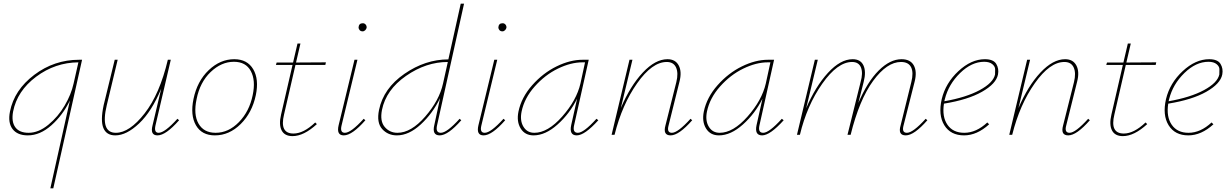

<svg xmlns="http://www.w3.org/2000/svg" viewBox="-20 -731 6664 1041"><path d="M409 -407H425L269 290H253L359 -186Q320 -106 258.5 -51.5Q197 3 131 3Q74 3 48 -31.5Q22 -66 34 -126Q57 -243 165.5 -325Q274 -407 409 -407ZM135 -11Q189 -11 242 -54.5Q295 -98 330.5 -158.5Q366 -219 379 -278L405 -393Q279 -392 176 -315Q73 -238 51 -126Q41 -71 63 -41Q85 -11 135 -11Z M942 -87 951 -79Q879 3 834 3Q793 3 807 -51L854 -250Q803 -127 734.5 -62Q666 3 605 3Q557 3 540.5 -37Q524 -77 542 -161L602 -407H618L559 -161Q523 -11 608 -11Q682 -11 764 -116Q846 -221 890 -407H906L823 -51Q814 -11 840 -11Q873 -11 942 -87Z M1145 3Q1074 3 1042.5 -51.5Q1011 -106 1029 -194Q1049 -291 1111.5 -350.5Q1174 -410 1250 -410Q1321 -410 1353 -355.5Q1385 -301 1367 -215Q1347 -120 1285 -58.5Q1223 3 1145 3ZM1149 -11Q1219 -11 1275.5 -69Q1332 -127 1350 -215Q1367 -295 1340 -345.5Q1313 -396 1248 -396Q1180 -396 1122 -340.5Q1064 -285 1046 -194Q1028 -110 1056.5 -60.5Q1085 -11 1149 -11Z M1582 -379 1520 -110Q1495 -7 1571 -7Q1626 -7 1689 -67L1698 -58Q1627 7 1566 7Q1523 7 1507 -24Q1491 -55 1504 -110L1566 -379H1476L1480 -392H1569L1593 -495H1609L1585 -392L1747 -393L1744 -379Z M1946 -561Q1936 -561 1930 -567.5Q1924 -574 1924 -583Q1926 -605 1947 -605Q1956 -605 1962 -598.5Q1968 -592 1968 -582Q1967 -574 1960.5 -567.5Q1954 -561 1946 -561ZM1844 3Q1803 3 1816 -52L1902 -407H1918L1832 -51Q1822 -11 1850 -11Q1883 -11 1952 -87L1961 -79Q1889 3 1844 3Z M2370 -11Q2403 -11 2472 -87L2481 -79Q2409 3 2364 3Q2321 3 2335 -54L2366 -199Q2326 -116 2261.5 -56.5Q2197 3 2132 3Q2083 3 2052 -31.5Q2021 -66 2035 -135Q2059 -252 2172.5 -330.5Q2286 -409 2411 -409L2478 -711H2496L2350 -53Q2340 -11 2370 -11ZM2135 -11Q2209 -11 2285.5 -99Q2362 -187 2382 -278L2408 -395Q2290 -395 2181.5 -319.5Q2073 -244 2051 -135Q2039 -74 2066 -42.5Q2093 -11 2135 -11Z M2704 -561Q2694 -561 2688 -567.5Q2682 -574 2682 -583Q2684 -605 2705 -605Q2714 -605 2720 -598.5Q2726 -592 2726 -582Q2725 -574 2718.5 -567.5Q2712 -561 2704 -561ZM2602 3Q2561 3 2574 -52L2660 -407H2676L2590 -51Q2580 -11 2608 -11Q2641 -11 2710 -87L2719 -79Q2647 3 2602 3Z M3214 -87 3224 -79Q3150 3 3107 3Q3065 3 3077 -53L3109 -196Q3069 -115 3003 -56Q2937 3 2873 3Q2826 3 2803 -34.5Q2780 -72 2791 -126Q2807 -203 2865.5 -269Q2924 -335 2997.5 -371Q3071 -407 3139 -407H3172L3093 -53Q3083 -11 3113 -11Q3145 -11 3214 -87ZM2877 -11Q2950 -11 3028 -99Q3106 -187 3127 -278L3152 -393H3138Q3075 -393 3005 -359Q2935 -325 2879 -262Q2823 -199 2808 -126Q2798 -77 2818 -44Q2838 -11 2877 -11Z M3724 -87 3733 -79Q3661 3 3616 3Q3573 3 3588 -51L3647 -286Q3659 -335 3645.5 -365Q3632 -395 3595 -395Q3516 -395 3434.5 -279.5Q3353 -164 3312 0H3296L3393 -407H3409L3346 -145Q3397 -265 3465 -337.5Q3533 -410 3599 -410Q3642 -410 3660 -376Q3678 -342 3664 -288L3605 -51Q3594 -11 3623 -11Q3655 -11 3724 -87Z M4219 -87 4229 -79Q4155 3 4112 3Q4070 3 4082 -53L4114 -196Q4074 -115 4008 -56Q3942 3 3878 3Q3831 3 3808 -34.5Q3785 -72 3796 -126Q3812 -203 3870.5 -269Q3929 -335 4002.5 -371Q4076 -407 4144 -407H4177L4098 -53Q4088 -11 4118 -11Q4150 -11 4219 -87ZM3882 -11Q3955 -11 4033 -99Q4111 -187 4132 -278L4157 -393H4143Q4080 -393 4010 -359Q3940 -325 3884 -262Q3828 -199 3813 -126Q3803 -77 3823 -44Q3843 -11 3882 -11Z M4999 -87 5008 -79Q4936 3 4891 3Q4847 3 4863 -51L4921 -286Q4934 -337 4920 -366Q4906 -395 4865 -395Q4789 -395 4714 -292.5Q4639 -190 4592 0H4575L4646 -286Q4660 -335 4648 -365Q4636 -395 4600 -395Q4521 -395 4438 -277Q4355 -159 4317 0H4301L4398 -407H4414L4351 -144Q4401 -262 4469 -336Q4537 -410 4603 -410Q4646 -410 4661.5 -376.5Q4677 -343 4663 -288L4634 -173Q4683 -288 4744.5 -349Q4806 -410 4868 -410Q4916 -410 4934.5 -376.5Q4953 -343 4939 -288L4879 -51Q4868 -11 4897 -11Q4930 -11 4999 -87Z M5320 -410Q5366 -410 5381.5 -384.5Q5397 -359 5391 -327Q5381 -277 5304.5 -233.5Q5228 -190 5098 -169Q5087 -98 5117 -54.5Q5147 -11 5208 -11Q5273 -11 5333 -67L5343 -57Q5277 3 5207 3Q5134 3 5100 -52Q5066 -107 5086 -194Q5107 -281 5176.5 -345.5Q5246 -410 5320 -410ZM5375 -327Q5375 -339 5375.5 -354.5Q5376 -370 5360.5 -383Q5345 -396 5316 -396Q5248 -396 5185.5 -335Q5123 -274 5103 -194L5100 -182Q5219 -203 5292 -242.5Q5365 -282 5375 -327Z M5880 -87 5889 -79Q5817 3 5772 3Q5729 3 5744 -51L5803 -286Q5815 -335 5801.5 -365Q5788 -395 5751 -395Q5672 -395 5590.5 -279.5Q5509 -164 5468 0H5452L5549 -407H5565L5502 -145Q5553 -265 5621 -337.5Q5689 -410 5755 -410Q5798 -410 5816 -376Q5834 -342 5820 -288L5761 -51Q5750 -11 5779 -11Q5811 -11 5880 -87Z M6084 -379 6022 -110Q5997 -7 6073 -7Q6128 -7 6191 -67L6200 -58Q6129 7 6068 7Q6025 7 6009 -24Q5993 -55 6006 -110L6068 -379H5978L5982 -392H6071L6095 -495H6111L6087 -392L6249 -393L6246 -379Z M6536 -410Q6582 -410 6597.5 -384.5Q6613 -359 6607 -327Q6597 -277 6520.5 -233.5Q6444 -190 6314 -169Q6303 -98 6333 -54.5Q6363 -11 6424 -11Q6489 -11 6549 -67L6559 -57Q6493 3 6423 3Q6350 3 6316 -52Q6282 -107 6302 -194Q6323 -281 6392.5 -345.5Q6462 -410 6536 -410ZM6591 -327Q6591 -339 6591.5 -354.5Q6592 -370 6576.5 -383Q6561 -396 6532 -396Q6464 -396 6401.5 -335Q6339 -274 6319 -194L6316 -182Q6435 -203 6508 -242.5Q6581 -282 6591 -327Z"/></svg>

Font: EauTestInfant Thin
Style: Italic
Weight: 250
Italic angle: -12°
Designer: Christian Thalmann (Catharsis Fonts)
Version: Version 0.001;PS 000.001;hotconv 1.0.88;makeotf.lib2.5.64775